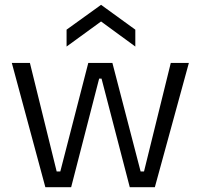

<svg xmlns="http://www.w3.org/2000/svg" viewBox="-20 -776 831 796"><path d="M168 0 29 -515H104L215 -65H230L346 -515H446L563 -65H577L688 -515H763L622 0H518L401 -450H391L275 0ZM256 -583V-653L399 -756L541 -653V-583L399 -687Z"/></svg>

Font: Bricolage Grotesque 10pt Light
Style: Regular
Weight: 300
Designer: Mathieu Triay
Foundry: Atelier Triay
Version: Version 1.000; ttfautohint (v1.8.4.7-5d5b);gftools[0.9.32]